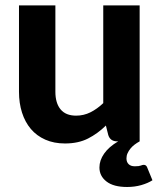

<svg xmlns="http://www.w3.org/2000/svg" viewBox="-20 -536 606 728"><path d="M524.5 89Q534 89 537.5 97.5L558 147.5Q541 158.5 515.8 165.8Q490.5 173 462 173Q410.5 173 383.8 152.2Q357 131.5 357 99Q357 72 374.8 46.5Q392.5 21 428 0H424.5Q398 0 390.5 -24L381.5 -60Q350.5 -29.5 313.8 -10.8Q277 8 226.5 8Q184.5 8 151.8 -6.5Q119 -21 97 -47Q75 -73 63.5 -109Q52 -145 52 -188V-515.5H190V-188Q190 -145 209.8 -121.2Q229.5 -97.5 268.5 -97.5Q297.5 -97.5 323 -110.2Q348.5 -123 371.5 -145V-515.5H509.5V0Q499.5 5.5 490.5 12.2Q481.5 19 474.8 27.2Q468 35.5 463.8 44.8Q459.5 54 459.5 64.5Q459.5 78.5 467.8 86.5Q476 94.5 491 94.5Q499.5 94.5 505 93.8Q510.5 93 513.8 91.8Q517 90.5 519.5 89.8Q522 89 524.5 89Z"/></svg>

Font: Lato Heavy
Style: Regular
Weight: 800
Designer: Lukasz Dziedzic
Foundry: tyPoland Lukasz Dziedzic
Version: Version 2.007; 2014-02-27